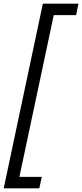

<svg xmlns="http://www.w3.org/2000/svg" viewBox="-68 -770 445 1040"><path d="M158.2 188 145 250H-47.9L164.1 -750H356.9L344.2 -688H223.1L37.1 188Z"/></svg>

Font: Lobster Two
Style: Italic
Weight: 400
Designer: Pablo Impallari
Foundry: Pablo Impallari. www.impallari.com
Version: Version 1.006